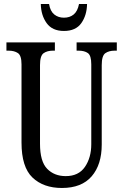

<svg xmlns="http://www.w3.org/2000/svg" viewBox="-20 -925 613 955"><path d="M288 10Q196 10 141.5 -42Q87 -94 87 -216V-605Q87 -649 69 -661Q51 -673 23 -673H12V-714H253V-673H243Q215 -673 197 -660.5Q179 -648 179 -601V-210Q179 -122 214.5 -85.5Q250 -49 307 -49Q371 -49 402.5 -95Q434 -141 434 -208V-605Q434 -649 417 -661Q400 -673 371 -673H361V-714H561V-673H550Q522 -673 504 -660.5Q486 -648 486 -601V-206Q486 -106 436 -48Q386 10 288 10ZM298 -771Q240 -771 212 -810Q184 -849 183 -905H224Q230 -869 250 -853Q270 -837 298 -837Q327 -837 346.5 -853Q366 -869 373 -905H413Q412 -849 384.5 -810Q357 -771 298 -771Z"/></svg>

Font: Noto Serif Ethiopic ExtraCondensed
Style: Regular
Weight: 400
Width: 2
Designer: Monotype Design Team
Foundry: Monotype Imaging Inc.
Version: Version 2.102; ttfautohint (v1.8.4.7-5d5b)